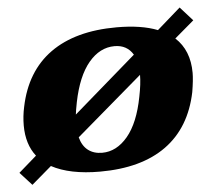

<svg xmlns="http://www.w3.org/2000/svg" viewBox="-50 -578 732 661"><g transform="rotate(-5 316.0 -247.0)"><path d="M619 -301Q619 -277 612 -235Q587 -114 501 -52Q415 10 272 10Q168 10 105 -24L36 35L-5 -10L57 -64Q24 -106 24 -171Q24 -203 31 -235Q56 -356 142.5 -418Q229 -480 372 -480Q457 -480 513 -458L594 -529L637 -481L570 -424Q619 -379 619 -301ZM206 -193 423 -381Q402 -416 359 -416Q308 -416 269.5 -370Q231 -324 213 -235Q207 -204 206 -193ZM429 -235Q438 -279 438 -310L209 -114Q217 -84 236.5 -69Q256 -54 285 -54Q335 -54 373.5 -100Q412 -146 429 -235Z"/></g></svg>

Font: Taviraj ExtraBold
Style: Italic
Weight: 800
Italic angle: -12°
Designer: Katatrad Team
Foundry: CadsonDemak
Version: Version 1.001